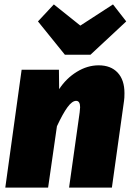

<svg xmlns="http://www.w3.org/2000/svg" viewBox="-20 -850 598 870"><path d="M544 -428Q544 -405 542 -393L487 0H293L341 -341Q343 -359 343 -364Q343 -393 325 -393Q307 -393 286 -364.5Q265 -336 238 -278L198 0H4L78 -534H247L248 -446Q280 -495 328 -524.5Q376 -554 427 -554Q482 -554 513 -521Q544 -488 544 -428ZM552 -753 390 -602H274L152 -753L224 -830L344 -734L492 -830Z"/></svg>

Font: FiraGO Heavy
Style: Italic
Weight: 900
Italic angle: -8°
Designer: bBox Type GmbH
Foundry: bBox Type GmbH
Version: Version 1.001